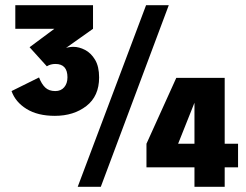

<svg xmlns="http://www.w3.org/2000/svg" viewBox="-20 -720 950 740"><path d="M191.5 -273.5Q125.5 -273.5 82.5 -300Q39.5 -326.5 24.5 -369L130.5 -421.5Q140 -396.5 154.2 -382.8Q168.5 -369 193 -369Q215 -369 227.5 -383.8Q240 -398.5 240 -422Q240 -473.5 193.5 -473.5Q175 -473.5 160.5 -464.5L94 -538L189.5 -609H39V-700H338.5V-609L234 -535Q236.5 -536.5 245.8 -538Q255 -539.5 262.5 -539.5Q285 -539.5 308 -527.5Q331 -515.5 346.5 -489.5Q362 -463.5 362 -421.5Q362 -349.5 313 -311.5Q264 -273.5 191.5 -273.5ZM279.5 0 543 -700H630.5L368.5 0ZM729.5 0V-75H544.5V-166L659.5 -420H846V-166H897.5V-75H846V0ZM666.5 -166H729.5V-324Z"/></svg>

Font: Trispace
Style: Bold
Weight: 700
Designer: Tyler Finck
Foundry: Etcetera Type Company
Version: Version 1.210; ttfautohint (v1.8.3)